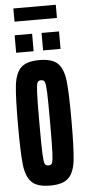

<svg xmlns="http://www.w3.org/2000/svg" viewBox="-65 -1031 474 1073"><g transform="rotate(-5 172.0 -494.0)"><path d="M22 -344Q22 -498 29.5 -565.5Q37 -633 68 -664.5Q99 -696 172 -696Q245 -696 276 -664.5Q307 -633 314.5 -565.5Q322 -498 322 -344Q322 -190 314.5 -122.5Q307 -55 276 -23.5Q245 8 172 8Q99 8 68 -23.5Q37 -55 29.5 -122.5Q22 -190 22 -344ZM202 -344Q202 -467 200 -513.5Q198 -560 192.5 -571.5Q187 -583 172 -583Q157 -583 151.5 -571.5Q146 -560 144 -513.5Q142 -467 142 -344Q142 -221 144 -174.5Q146 -128 151.5 -116.5Q157 -105 172 -105Q187 -105 192.5 -116.5Q198 -128 200 -174.5Q202 -221 202 -344ZM47 -748V-846H145V-748ZM198 -748V-846H296V-748ZM53 -922V-996H291V-922Z"/></g></svg>

Font: Saira Ultra Condensed ExtraBold
Style: Regular
Weight: 800
Width: 1
Designer: Hector Gatti with collaboration of the Omnibus-Type team
Foundry: Omnibus-Type
Version: Version 1.001; ttfautohint (v1.8)